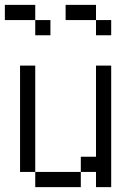

<svg xmlns="http://www.w3.org/2000/svg" viewBox="-20 -770 540 790"><path d="M187.5 -625V-687.5H125V-625ZM437.5 -625V-687.5H375V-625ZM125 -62.5V0H312.5V-62.5ZM125 -62.5V-500H62.5V-62.5ZM375 -62.5V0H437.5Q437.5 0 437.5 -500H375Q375 -500 375 -125H312.5V-62.5ZM125 -687.5V-750H0V-687.5ZM375 -687.5V-750H250V-687.5Z"/></svg>

Font: UnifontExMono
Style: Regular
Weight: 500
Version: Version 15.0.06